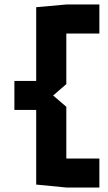

<svg xmlns="http://www.w3.org/2000/svg" viewBox="-20 -734 479 854"><path d="M275 100V-29H422V100ZM44 -245V-374H141V-245ZM275 -585V-714H422V-585ZM141 87V-373H142L275 -259V100ZM141 -245V-702L275 -714V-360L142 -245Z"/></svg>

Font: Foldit SemiBold
Style: Regular
Weight: 600
Version: Version 1.003